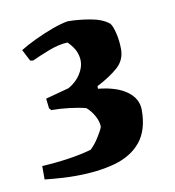

<svg xmlns="http://www.w3.org/2000/svg" viewBox="-56 -760 460 506"><g transform="rotate(-10 174.5 -507.5)"><path d="M108 -305Q71 -305 25 -310V-346Q62 -348 96 -353Q130 -358 158 -366Q170 -377 181 -394.5Q192 -412 195 -421Q195 -435 186.5 -450.5Q178 -466 166 -476Q147 -481 122 -484Q97 -487 74 -487L69 -493L66 -519L129 -536Q150 -548 161.5 -566Q173 -584 173 -601Q173 -614 167.5 -627Q162 -640 147 -655Q123 -654 95 -643Q67 -632 50 -624L42 -625L26 -656Q42 -666 66 -677.5Q90 -689 114.5 -698Q139 -707 157 -710Q184 -710 216.5 -704.5Q249 -699 267 -684Q273 -677 278 -656.5Q283 -636 283 -613Q283 -584 261.5 -565Q240 -546 205 -528V-521Q255 -516 282 -496Q309 -476 309 -446Q309 -392 283.5 -361Q258 -330 212.5 -317.5Q167 -305 108 -305Z"/></g></svg>

Font: Labrada
Style: Bold
Weight: 700
Designer: Mercedes Jáuregui
Foundry: Omnibus-Type Team
Version: Version 1.000; ttfautohint (v1.8.4.7-5d5b)